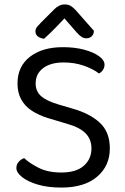

<svg xmlns="http://www.w3.org/2000/svg" viewBox="-20 -834 563 867"><path d="M257 -55Q324 -55 358.5 -85.5Q393 -116 393 -164Q393 -205 366.5 -232Q340 -259 283 -275L196 -301Q154 -314 123 -334.5Q92 -355 75.5 -385.5Q59 -416 59 -457Q59 -534 115 -577.5Q171 -621 264 -621Q318 -621 360.5 -609.5Q403 -598 427.5 -580Q452 -562 452 -542Q452 -529 445 -518.5Q438 -508 427 -502Q402 -522 359.5 -537Q317 -552 267 -552Q209 -552 175 -526.5Q141 -501 141 -457Q141 -422 165.5 -400Q190 -378 245 -362L306 -344Q385 -322 430.5 -280Q476 -238 476 -164Q476 -85 418.5 -36Q361 13 257 13Q196 13 150.5 -0.5Q105 -14 79.5 -34.5Q54 -55 54 -75Q54 -92 64.5 -103.5Q75 -115 89 -120Q112 -98 154 -76.5Q196 -55 257 -55ZM271 -751Q255 -734 231.5 -709.5Q208 -685 179 -659Q162 -661 151 -669.5Q140 -678 140 -692Q140 -704 147.5 -713Q155 -722 166 -733L225 -792Q247 -814 272 -814Q288 -814 299 -807.5Q310 -801 322 -788L404 -695Q404 -680 394.5 -670.5Q385 -661 370 -661Q359 -661 349 -667Q339 -673 325 -689Z"/></svg>

Font: Baloo Tamma 2
Style: Regular
Weight: 400
Designer: Divya Kowshik, Shuchita Grover and Ek Type
Foundry: Ek Type
Version: Version 1.700